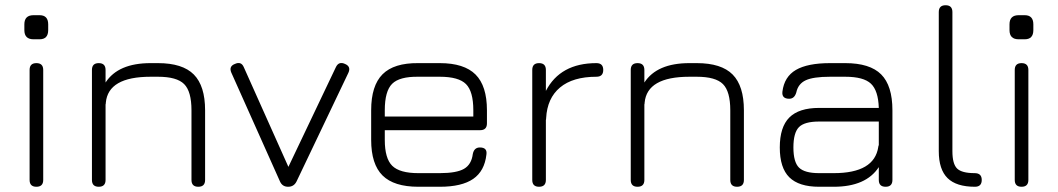

<svg xmlns="http://www.w3.org/2000/svg" viewBox="-20 -713 4039 733"><path d="M108 -563Q73 -563 73 -598V-620Q73 -655 108 -655H131Q164 -655 164 -620V-598Q164 -563 131 -563ZM93 -26V-446Q93 -472 119 -472Q145 -472 145 -446V-26Q145 0 119 0Q93 0 93 -26Z M383 -26Q383 0 357 0Q331 0 331 -26V-446Q331 -472 357 -472Q383 -472 383 -446V-398Q431 -472 555 -472H583Q677 -472 720 -428.5Q763 -385 763 -292V-26Q763 0 737 0Q711 0 711 -26V-292Q711 -364 683 -392Q655 -420 583 -420H555Q393 -420 384 -321Q384 -316 383 -314Z M1112 -20Q1102 0 1080 0Q1058 0 1049 -20L863 -436Q853 -460 877 -469Q901 -480 911 -456L1081 -76L1262 -456Q1273 -480 1297 -469Q1321 -459 1310 -435Z M1577 0Q1484 0 1440.5 -43Q1397 -86 1397 -179V-292Q1397 -386 1440.5 -429.5Q1484 -473 1577 -472H1659Q1752 -472 1795.5 -428.5Q1839 -385 1839 -292V-242Q1839 -216 1813 -216H1449V-179Q1449 -108 1477.5 -80Q1506 -52 1577 -52H1659Q1723 -52 1751.5 -68.5Q1780 -85 1785 -125Q1790 -150 1812 -150Q1841 -150 1837 -123Q1830 -60 1786.5 -30Q1743 0 1659 0ZM1577 -420Q1505 -421 1477 -393Q1449 -365 1449 -292V-268H1787V-292Q1787 -364 1759 -392Q1731 -420 1659 -420Z M2064 -26Q2064 0 2038 0Q2012 0 2012 -26V-446Q2012 -472 2038 -472Q2064 -472 2064 -446V-366Q2119 -472 2257 -472Q2283 -472 2283 -446Q2283 -420 2257 -420Q2167 -420 2118 -379Q2069 -338 2065 -262Q2065 -257 2064 -255Z M2440 -26Q2440 0 2414 0Q2388 0 2388 -26V-446Q2388 -472 2414 -472Q2440 -472 2440 -446V-398Q2488 -472 2612 -472H2640Q2734 -472 2777 -428.5Q2820 -385 2820 -292V-26Q2820 0 2794 0Q2768 0 2768 -26V-292Q2768 -364 2740 -392Q2712 -420 2640 -420H2612Q2450 -420 2441 -321Q2441 -316 2440 -314Z M3107 0Q3030 0 2993.5 -36Q2957 -72 2957 -150Q2957 -228 2993.5 -264.5Q3030 -301 3107 -301H3335Q3333 -367 3305 -393.5Q3277 -420 3207 -420H3149Q3085 -420 3056 -406.5Q3027 -393 3020 -360Q3013 -336 2993 -336Q2964 -336 2967 -363Q2974 -420 3018.5 -446Q3063 -472 3149 -472H3207Q3301 -472 3344 -429Q3387 -386 3387 -292V-26Q3387 0 3361 0Q3335 0 3335 -26V-75Q3286 0 3163 0ZM3163 -52Q3318 -52 3333 -152Q3333 -153 3333.5 -155.5Q3334 -158 3335 -159V-249H3107Q3051 -249 3030 -227.5Q3009 -206 3009 -150Q3009 -94 3030.5 -73Q3052 -52 3107 -52Z M3702 0Q3631 0 3597.5 -33Q3564 -66 3564 -136V-667Q3564 -693 3590 -693Q3616 -693 3616 -667V-136Q3616 -87 3634 -69.5Q3652 -52 3701 -52Q3728 -52 3728 -26Q3728 0 3702 0Z M3869 -563Q3834 -563 3834 -598V-620Q3834 -655 3869 -655H3892Q3925 -655 3925 -620V-598Q3925 -563 3892 -563ZM3854 -26V-446Q3854 -472 3880 -472Q3906 -472 3906 -446V-26Q3906 0 3880 0Q3854 0 3854 -26Z"/></svg>

Font: Jura
Style: Regular
Weight: 400
Designer: Daniel Johnson, Alexei Vanyashin
Foundry: Daniel Johnson
Version: Version 5.103